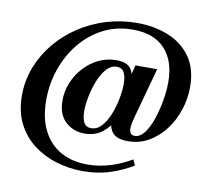

<svg xmlns="http://www.w3.org/2000/svg" viewBox="-90 -780 1136 1049"><g transform="rotate(10 478.5 -255.5)"><path d="M434 169Q360 169 289 148Q218 127 161 84Q104 41 70 -25Q36 -91 36 -182Q36 -264 65 -338.5Q94 -413 145.5 -475.5Q197 -538 266.5 -584Q336 -630 418 -655Q500 -680 588 -680Q683 -680 761.5 -648.5Q840 -617 886.5 -551.5Q933 -486 933 -385Q933 -320 912.5 -257.5Q892 -195 854 -145Q816 -95 764 -65Q712 -35 649 -35Q582 -35 559 -69.5Q536 -104 542 -164L619 -450H739L660 -162Q654 -139 651.5 -118Q649 -97 655.5 -83.5Q662 -70 681 -70Q710 -70 734 -101.5Q758 -133 775 -183Q792 -233 801.5 -288Q811 -343 811 -390Q811 -508 750 -574Q689 -640 572 -640Q481 -640 407.5 -602Q334 -564 281 -499Q228 -434 199.5 -351.5Q171 -269 171 -180Q171 -82 205.5 -12.5Q240 57 303.5 93Q367 129 453 129Q518 129 580.5 109.5Q643 90 696 58L711 89Q656 123 587 146Q518 169 434 169ZM408 -35Q346 -35 302.5 -75Q259 -115 259 -193Q259 -244 278.5 -291.5Q298 -339 332.5 -377Q367 -415 413 -437.5Q459 -460 513 -460Q569 -460 591 -431Q613 -402 613 -340Q613 -296 602.5 -243.5Q592 -191 568.5 -143.5Q545 -96 505.5 -65.5Q466 -35 408 -35ZM439 -70Q472 -70 497 -98Q522 -126 539 -169Q556 -212 564.5 -257.5Q573 -303 573 -339Q573 -379 561 -402Q549 -425 520 -425Q488 -425 463 -397Q438 -369 421 -326Q404 -283 395 -237Q386 -191 386 -155Q386 -117 398 -93.5Q410 -70 439 -70Z"/></g></svg>

Font: Brygada 1918
Style: Italic
Weight: 400
Italic angle: -8°
Designer: Mateusz Machalski | Borys Kosmynka | Przemek Hoffer
Foundry: NIEPODLEGLA 2018
Version: Version 3.006